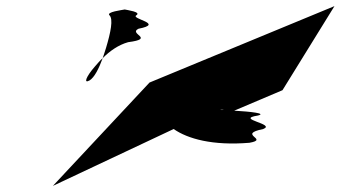

<svg xmlns="http://www.w3.org/2000/svg" viewBox="-20 -795 1114 628"><path d="M153 -187 548 -373C594 -341 675 -318 796 -328C863 -340 753 -355 841 -373C884 -390 747 -405 823 -417C854 -424 799 -430 746 -433L904 -500L1074 -775L469 -525ZM273 -532C289 -542 303 -570 316 -605C306 -596 298 -586 290 -577C262 -545 252 -520 273 -532ZM338 -745C351 -733 342 -689 327 -639C323 -627 320 -616 316 -605C339 -628 367 -648 399 -657C490 -669 398 -684 433 -701C520 -718 406 -733 426 -745C443 -756 396 -762 388 -764C379 -762 327 -756 338 -745ZM388 -764C390 -764 390 -764 388 -764ZM706 -435C697 -436 697 -436 706 -436C715 -436 715 -436 706 -435Z"/></svg>

Font: bitstorm
Style: maxextobl
Weight: 400
Version: Version 0.2